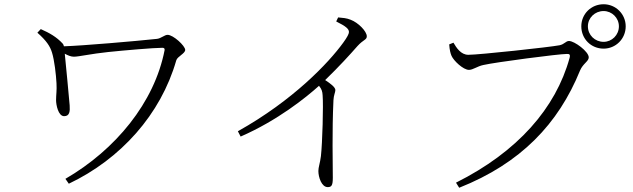

<svg xmlns="http://www.w3.org/2000/svg" viewBox="-20 -841 2980 904"><path d="M282 -294C308 -294 310 -317 308 -345C305 -388 290 -533 285 -588C300 -580 314 -574 328 -574C351 -574 411 -588 489 -596C566 -604 705 -616 745 -616C753 -616 756 -612 755 -605C707 -358 524 -136 288 1L304 24C548 -92 737 -302 810 -557C815 -575 852 -589 852 -606C852 -625 796 -677 769 -677C755 -677 738 -660 719 -658C615 -647 372 -626 281 -623C280 -628 278 -633 274 -637C246 -667 213 -686 172 -704L156 -687C199 -649 216 -623 225 -593C236 -558 244 -489 246 -449C248 -414 244 -396 244 -369C244 -348 254 -294 282 -294Z M1523 40C1541 40 1547 32 1547 -4C1547 -66 1543 -221 1550 -369C1551 -393 1559 -406 1559 -417C1559 -430 1537 -447 1511 -464C1578 -529 1627 -583 1663 -624C1691 -655 1707 -653 1707 -670C1707 -694 1666 -735 1631 -748C1612 -756 1593 -757 1572 -759L1563 -740C1609 -717 1623 -705 1623 -690C1623 -682 1615 -666 1596 -640C1527 -545 1361 -369 1100 -223L1113 -198C1287 -274 1421 -382 1482 -437C1495 -421 1498 -410 1499 -392C1503 -347 1498 -168 1491 -106C1487 -73 1479 -54 1479 -36C1479 -7 1494 40 1523 40Z M2127 19 2142 43C2432 -72 2609 -258 2711 -509C2725 -542 2752 -552 2752 -571C2752 -598 2685 -648 2659 -648C2644 -648 2638 -633 2615 -628C2569 -619 2236 -583 2185 -583C2150 -583 2129 -616 2115 -640L2095 -632C2097 -604 2101 -590 2106 -578C2116 -555 2161 -512 2188 -512C2207 -512 2227 -529 2256 -535C2313 -548 2610 -587 2649 -587C2660 -587 2666 -586 2662 -569C2597 -332 2417 -126 2127 19ZM2822 -612C2879 -612 2926 -658 2926 -717C2926 -775 2879 -821 2822 -821C2763 -821 2717 -775 2717 -717C2717 -658 2763 -612 2822 -612ZM2822 -644C2781 -644 2748 -676 2748 -717C2748 -757 2781 -789 2822 -789C2861 -789 2894 -757 2894 -717C2894 -676 2861 -644 2822 -644Z"/></svg>

Font: Source Han Serif CN Light
Style: Regular
Weight: 300
Designer: Ryoko NISHIZUKA 西塚涼子 (kana & ideographs); Frank Grießhammer (Latin, Greek & Cyrillic); Wenlong ZHANG 张文龙 (bopomofo); San
Foundry: Adobe
Version: Version 2.003;hotconv 1.1.1;makeotfexe 2.6.0